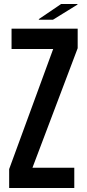

<svg xmlns="http://www.w3.org/2000/svg" viewBox="-20 -944 437 964"><path d="M26 0V-95L247 -698H38V-800H370V-702L143 -102H353V0ZM175 -845V-848L287 -924H369V-921L246 -845Z"/></svg>

Font: Big Shoulders Text
Style: Bold
Weight: 700
Designer: Patric King
Foundry: XO Type Co
Version: Version 1.000; ttfautohint (v1.8.2)